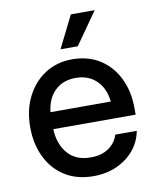

<svg xmlns="http://www.w3.org/2000/svg" viewBox="-83 -794 711 871"><g transform="rotate(-10 272.0 -358.5)"><path d="M278.3 11.7Q201.7 11.7 146.7 -22.9Q91.8 -57.6 62.3 -118.4Q32.7 -179.2 32.7 -256.8Q32.7 -335.4 63.5 -396.5Q94.2 -457.5 148.4 -492.4Q202.6 -527.3 272.9 -527.3Q346.2 -527.3 400.1 -493.2Q454.1 -459 483.9 -398.2Q513.7 -337.4 513.7 -257.8V-230H134.3Q137.2 -160.2 174.6 -117.2Q211.9 -74.2 279.8 -74.2Q330.6 -74.2 363.3 -97.2Q396 -120.1 406.7 -156.7H505.9Q496.6 -106.9 464.6 -68.8Q432.6 -30.8 384.5 -9.5Q336.4 11.7 278.3 11.7ZM135.3 -308.1H413.1Q406.7 -369.6 369.6 -405.5Q332.5 -441.4 273.9 -441.4Q215.3 -441.4 178.5 -405.5Q141.6 -369.6 135.3 -308.1ZM229.5 -581.1 303.2 -729H413.1L309.1 -581.1Z"/></g></svg>

Font: Inter Display Medium
Style: Regular
Weight: 500
Designer: Rasmus Andersson
Foundry: rsms
Version: Version 4.001;git-9221beed3